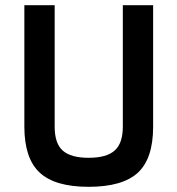

<svg xmlns="http://www.w3.org/2000/svg" viewBox="-20 -712 685 741"><path d="M191 -223Q191 -158 222.5 -130.5Q254 -103 322 -103Q391 -103 422.5 -131Q454 -159 454 -223V-692H571V-223Q571 -100 512 -45.5Q453 9 322 9Q192 9 133 -46Q74 -101 74 -223V-692H191Z"/></svg>

Font: TypoPRO Titillium Maps
Style: 800 wt
Weight: 800
Designer: Campivisivi
Foundry: Accademia di Belle Arti di Urbino and students of MA course of Visual design
Version: Version 001.001